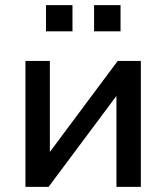

<svg xmlns="http://www.w3.org/2000/svg" viewBox="-20 -727 647 747"><path d="M79 0V-490H174V-109H154L438 -490H528V0H433V-382H454L169 0ZM346 -605V-707H449V-605ZM159 -605V-707H262V-605Z"/></svg>

Font: Nunito Sans 11pt SemiBold
Style: Regular
Weight: 600
Version: Version 3.101;gftools[0.9.27]